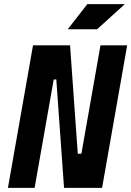

<svg xmlns="http://www.w3.org/2000/svg" viewBox="-20 -914 639 934"><path d="M291.5 0 253.9 -527.3H199.2L230.5 -693.4H320.8L358.4 -166H392.6L362.3 0ZM18.6 0 140.6 -693.4H270.5L148.4 0ZM346.7 0 468.8 -693.4H598.6L476.6 0ZM309.6 -771.5 404.8 -894H587.4L452.1 -771.5Z"/></svg>

Font: Cascadia Mono NF
Style: Italic
Weight: 400
Italic angle: -10°
Monospace: yes
Designer: Aaron Bell
Foundry: Saja Typeworks
Version: Version 2404.023